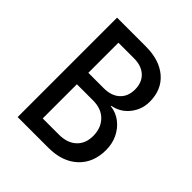

<svg xmlns="http://www.w3.org/2000/svg" viewBox="-199 -864 997 997"><g transform="rotate(45 300.0 -365.0)"><path d="M89 0V-730H300Q401 -730 459.5 -679.5Q518 -629 518 -541Q518 -484 482.5 -439.5Q447 -395 391 -385V-382Q433 -377 465.5 -352Q498 -327 516.5 -288.5Q535 -250 535 -204Q535 -110 475.5 -55Q416 0 314 0ZM186 -422H299Q355 -422 387 -451.5Q419 -481 419 -532Q419 -584 387 -613.5Q355 -643 300 -643H186ZM186 -87H305Q366 -87 401 -119.5Q436 -152 436 -208Q436 -266 401 -302Q366 -338 305 -338H186Z"/></g></svg>

Font: JetBrains Mono NL Medium
Style: Regular
Weight: 500
Monospace: yes
Designer: Philipp Nurullin, Konstantin Bulenkov
Foundry: JetBrains
Version: Version 2.305; ttfautohint (v1.8.4.7-5d5b)